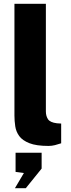

<svg xmlns="http://www.w3.org/2000/svg" viewBox="-20 -763 377 1017"><path d="M237 10Q172.5 10 135.8 -4.5Q99 -19 82 -42.2Q65 -65.5 60.8 -94Q56.5 -122.5 56.5 -150.5V-743H223V-172.5Q223 -149 234 -131.8Q245 -114.5 281.5 -110L304 -108.5V-4Q288 1.5 271 5.8Q254 10 237 10ZM59 234 106.5 153.5 62.5 147.5V46H200.5V130L116.5 234Z"/></svg>

Font: Public Sans ExtraBold
Style: Regular
Weight: 800
Designer: The Public Sans Project Authors: Dan O. Williams and USWDS (Libre Franklin designed by Pablo Impallari and Rodrigo Fuenz
Version: Version 1.007